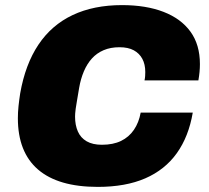

<svg xmlns="http://www.w3.org/2000/svg" viewBox="-20 -720 818 752"><path d="M363 12Q208 12 129 -56Q50 -124 50 -257Q50 -280 52.5 -304Q55 -328 59 -354Q79 -468 130.5 -545Q182 -622 264.5 -661Q347 -700 458 -700Q552 -700 620.5 -673.5Q689 -647 726 -596Q763 -545 763 -469Q763 -454 761.5 -438Q760 -422 757 -405H546Q548 -414 548.5 -422.5Q549 -431 549 -438Q549 -468 537.5 -489.5Q526 -511 504 -523Q482 -535 448 -535Q413 -535 386 -523.5Q359 -512 340 -491Q321 -470 308.5 -440.5Q296 -411 290 -376Q285 -345 281.5 -325.5Q278 -306 276.5 -294.5Q275 -283 274.5 -276Q274 -269 274 -263Q274 -230 285 -205Q296 -180 319.5 -166.5Q343 -153 379 -153Q423 -153 454 -168Q485 -183 504.5 -211.5Q524 -240 531 -279H735Q719 -185 672.5 -120Q626 -55 549 -21.5Q472 12 363 12Z"/></svg>

Font: Archivo SemiBold Black
Style: Italic
Weight: 900
Italic angle: -10°
Version: Version 2.001